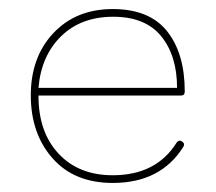

<svg xmlns="http://www.w3.org/2000/svg" viewBox="-20 -399 476 424"><path d="M229 5Q144 5 96 -49.5Q48 -104 48 -188.5Q48 -273 98 -326Q148 -379 229 -379Q310 -379 349 -330Q388 -281 388 -197Q388 -188 380 -188H65V-187Q65 -107 109.5 -59.5Q154 -12 229 -12Q325 -12 370 -84Q375 -91 382 -86.5Q389 -82 385 -75Q335 5 229 5ZM371 -205Q371 -276 336 -319Q301 -362 230 -362Q159 -362 115 -319Q71 -276 65 -205Z"/></svg>

Font: Flamenco Light
Style: Regular
Weight: 300
Designer: Luciano Vergara
Foundry: Luciano Vergara
Version: Version 1.003